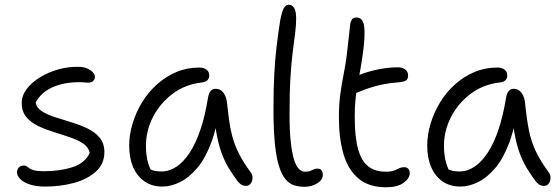

<svg xmlns="http://www.w3.org/2000/svg" viewBox="-20 -780 2369 813"><path d="M171 10Q133 10 106 1Q79 -8 65.5 -22Q52 -36 52 -50Q52 -62 59.5 -70.5Q67 -79 81 -79Q89 -79 93.5 -75.5Q98 -72 105 -67Q112 -62 126 -58.5Q140 -55 167 -55Q235 -55 288 -72.5Q341 -90 360 -133Q354 -158 331 -173Q308 -188 275.5 -199Q243 -210 207.5 -221Q172 -232 141.5 -246.5Q111 -261 91.5 -284.5Q72 -308 72 -344Q72 -375 93 -403Q114 -431 149 -452.5Q184 -474 226.5 -486Q269 -498 313 -497Q334 -497 349.5 -490Q365 -483 373.5 -473.5Q382 -464 382 -455Q382 -444 374.5 -437Q367 -430 352 -430Q349 -430 344 -430.5Q339 -431 332 -431.5Q325 -432 315 -432Q251 -432 202.5 -410.5Q154 -389 131 -346Q135 -323 158 -308.5Q181 -294 214 -283.5Q247 -273 283 -262Q319 -251 350.5 -236Q382 -221 402 -197Q422 -173 422 -136Q422 -86 386 -53.5Q350 -21 293 -5.5Q236 10 171 10Z M667 10Q624 10 592.5 -11.5Q561 -33 544 -72Q527 -111 527 -163Q527 -210 541.5 -257.5Q556 -305 582 -347.5Q608 -390 645 -423Q682 -456 727 -475Q772 -494 824 -494Q842 -494 854 -485.5Q866 -477 866 -460Q866 -449 859 -441Q852 -433 836 -431Q764 -423 710.5 -382.5Q657 -342 627.5 -284Q598 -226 598 -163Q598 -131 603.5 -104.5Q609 -78 629 -36L583 -93Q605 -69 620 -61.5Q635 -54 663 -54Q731 -54 783.5 -134Q836 -214 861 -367Q864 -384 871.5 -394Q879 -404 894 -404Q914 -404 927 -386Q940 -368 942 -338Q948 -277 957.5 -229Q967 -181 987 -139Q1007 -97 1041 -51Q1048 -42 1049 -32Q1050 -22 1047 -13Q1044 -4 1037.5 1.5Q1031 7 1022 7Q1009 7 1001 1.5Q993 -4 985 -14Q966 -40 949 -67.5Q932 -95 918.5 -131.5Q905 -168 896 -219Q887 -270 885 -342L911 -341Q900 -245 875 -177.5Q850 -110 815.5 -69Q781 -28 742.5 -9Q704 10 667 10Z M1270 11Q1246 11 1225.5 4.5Q1205 -2 1189 -21Q1173 -40 1161.5 -76Q1150 -112 1144 -171Q1138 -230 1138 -317Q1138 -404 1141.5 -468.5Q1145 -533 1151.5 -586Q1158 -639 1166 -691Q1173 -730 1181.5 -745Q1190 -760 1203 -760Q1217 -760 1225.5 -746.5Q1234 -733 1234 -701Q1234 -674 1230 -641.5Q1226 -609 1220 -564Q1214 -519 1210 -454.5Q1206 -390 1206 -297Q1206 -228 1211 -181Q1216 -134 1224.5 -106Q1233 -78 1245 -65.5Q1257 -53 1270 -53Q1286 -53 1294.5 -56.5Q1303 -60 1309 -63Q1315 -66 1323 -66Q1337 -66 1342 -58.5Q1347 -51 1347 -40Q1347 -18 1323 -3.5Q1299 11 1270 11Z M1615 13Q1542 13 1498 -24Q1454 -61 1434.5 -127.5Q1415 -194 1415 -282Q1415 -337 1421 -381.5Q1427 -426 1435 -465.5Q1443 -505 1448 -544Q1454 -593 1457 -623.5Q1460 -654 1463 -679Q1465 -690 1470.5 -698Q1476 -706 1489 -706Q1517 -706 1522 -668Q1527 -630 1517 -557Q1511 -513 1505 -481Q1499 -449 1494 -420.5Q1489 -392 1485.5 -360.5Q1482 -329 1482 -286Q1482 -199 1496.5 -148Q1511 -97 1540 -75Q1569 -53 1612 -53Q1637 -53 1649.5 -58Q1662 -63 1670.5 -67.5Q1679 -72 1692 -72Q1703 -72 1709 -65Q1715 -58 1715 -47Q1715 -25 1689 -6Q1663 13 1615 13ZM1490 -387Q1468 -377 1456.5 -384Q1445 -391 1445 -405Q1445 -423 1455.5 -436.5Q1466 -450 1505 -464Q1540 -478 1583.5 -486.5Q1627 -495 1664 -495Q1683 -495 1695.5 -486Q1708 -477 1708 -460Q1708 -446 1700 -440Q1692 -434 1673 -432Q1632 -429 1600.5 -422.5Q1569 -416 1542.5 -407Q1516 -398 1490 -387Z M1929 10Q1886 10 1854.5 -11.5Q1823 -33 1806 -72Q1789 -111 1789 -163Q1789 -210 1803.5 -257.5Q1818 -305 1844 -347.5Q1870 -390 1907 -423Q1944 -456 1989 -475Q2034 -494 2086 -494Q2104 -494 2116 -485.5Q2128 -477 2128 -460Q2128 -449 2121 -441Q2114 -433 2098 -431Q2026 -423 1972.5 -382.5Q1919 -342 1889.5 -284Q1860 -226 1860 -163Q1860 -131 1865.5 -104.5Q1871 -78 1891 -36L1845 -93Q1867 -69 1882 -61.5Q1897 -54 1925 -54Q1993 -54 2045.5 -134Q2098 -214 2123 -367Q2126 -384 2133.5 -394Q2141 -404 2156 -404Q2176 -404 2189 -386Q2202 -368 2204 -338Q2210 -277 2219.5 -229Q2229 -181 2249 -139Q2269 -97 2303 -51Q2310 -42 2311 -32Q2312 -22 2309 -13Q2306 -4 2299.5 1.5Q2293 7 2284 7Q2271 7 2263 1.5Q2255 -4 2247 -14Q2228 -40 2211 -67.5Q2194 -95 2180.5 -131.5Q2167 -168 2158 -219Q2149 -270 2147 -342L2173 -341Q2162 -245 2137 -177.5Q2112 -110 2077.5 -69Q2043 -28 2004.5 -9Q1966 10 1929 10Z"/></svg>

Font: Shantell Sans Light
Style: Regular
Weight: 300
Designer: Stephen Nixon, Anya Danilova, Shantell Martin
Foundry: Arrow Type
Version: Version 1.011;[c5ecc13dd]